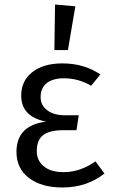

<svg xmlns="http://www.w3.org/2000/svg" viewBox="-20 -819 500 851"><path d="M224 -799 314 -791 281 -597H221ZM256 -538Q353 -538 425 -489L384 -439Q327 -472 264 -472Q214 -472 187 -450.5Q160 -429 160 -389Q160 -352 189.5 -330Q219 -308 269 -308H329L319 -242H263Q199 -242 171 -220Q143 -198 143 -149Q143 -107 174.5 -81.5Q206 -56 261 -56Q336 -56 403 -104L443 -50Q365 12 256 12Q164 12 108.5 -30Q53 -72 53 -146Q53 -263 184 -280Q74 -302 74 -395Q74 -461 123.5 -499.5Q173 -538 256 -538Z"/></svg>

Font: FiraGO Book
Style: Regular
Weight: 350
Designer: bBox Type
Foundry: bBox Type GmbH
Version: Version 1.001;PS 001.001;hotconv 1.0.88;makeotf.lib2.5.64775